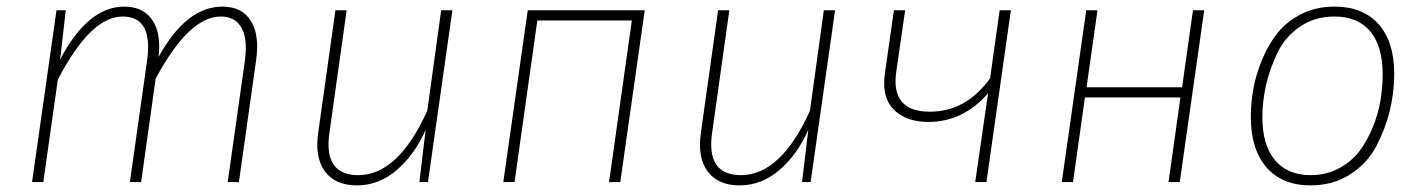

<svg xmlns="http://www.w3.org/2000/svg" viewBox="-20 -551 4303 581"><path d="M653 -531Q712 -531 739 -488Q766 -445 755 -369L703 0H669L721 -367Q730 -434 710.5 -467.5Q691 -501 648 -501Q552 -501 451 -313L407 0H373L425 -367Q444 -501 351 -501Q254 -501 155 -310L111 0H77L151 -520H179L162 -371Q246 -531 356 -531Q413 -531 440.5 -491Q468 -451 460 -379Q544 -531 653 -531Z M1060 10Q995 10 963.5 -32Q932 -74 943 -150L995 -520H1029L977 -150Q958 -21 1064 -21Q1185 -21 1273 -216L1315 -520H1349L1275 0H1249L1268 -158Q1234 -82 1180 -36Q1126 10 1060 10Z M1823 0 1892 -489H1606L1537 0H1503L1577 -520H1931L1857 0Z M2218 10Q2153 10 2121.5 -32Q2090 -74 2101 -150L2153 -520H2187L2135 -150Q2116 -21 2222 -21Q2343 -21 2431 -216L2473 -520H2507L2433 0H2407L2426 -158Q2392 -82 2338 -36Q2284 10 2218 10Z M3039 -520 2965 0H2931L2970 -269Q2895 -182 2789 -182Q2722 -182 2684.5 -219.5Q2647 -257 2658 -331L2685 -520H2719L2692 -333Q2675 -213 2794 -213Q2903 -213 2976 -314L3005 -520Z M3516 0 3552 -256H3263L3227 0H3193L3267 -520H3301L3268 -287H3557L3590 -520H3624L3550 0Z M3946 10Q3860 10 3812.5 -44.5Q3765 -99 3765 -198Q3765 -240 3773 -283.5Q3781 -327 3800 -372.5Q3819 -418 3847 -452.5Q3875 -487 3919 -509Q3963 -531 4018 -531Q4104 -531 4151.5 -478Q4199 -425 4199 -327Q4199 -273 4186 -218Q4173 -163 4145.5 -110Q4118 -57 4066 -23.5Q4014 10 3946 10ZM3946 -21Q3993 -21 4031.5 -41.5Q4070 -62 4094 -94Q4118 -126 4134.5 -167Q4151 -208 4157.5 -248Q4164 -288 4164 -326Q4164 -411 4126.5 -456Q4089 -501 4018 -501Q3959 -501 3914 -470.5Q3869 -440 3845.5 -391Q3822 -342 3811 -293Q3800 -244 3800 -196Q3800 -112 3838 -66.5Q3876 -21 3946 -21Z"/></svg>

Font: Fira Sans UltraLight
Style: Italic
Weight: 200
Italic angle: -8°
Designer: Carrois Corporate & Edenspiekermann AG
Foundry: Carrois Corporate GbR & Edenspiekermann AG
Version: Version 4.203;PS 004.203;hotconv 1.0.88;makeotf.lib2.5.64775